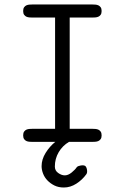

<svg xmlns="http://www.w3.org/2000/svg" viewBox="-20 -631 565 854"><path d="M432 -29Q432 -18 427.5 -12Q423 -6 417 -3.5Q411 -1 404 -0.5Q397 0 392 0H287Q258 17 241 46Q224 75 224 110Q224 128 239 138.5Q254 149 268 149Q283 149 298.5 136.5Q314 124 322 112Q327 107 339.5 105Q352 103 359 107Q365 112 367 124.5Q369 137 364 144Q346 169 319.5 186Q293 203 264 203Q240 203 222 194Q204 185 191 171.5Q178 158 171.5 141Q165 124 165 108Q165 78 183 49Q201 20 226 0H123Q118 0 111 -0.5Q104 -1 98 -3.5Q92 -6 87.5 -12Q83 -18 83 -29Q83 -40 87.5 -46Q92 -52 98 -54.5Q104 -57 111 -57.5Q118 -58 123 -58H225V-553H123Q118 -553 111 -553.5Q104 -554 98 -556.5Q92 -559 87.5 -565Q83 -571 83 -582Q83 -593 87.5 -599Q92 -605 98 -607.5Q104 -610 111 -610.5Q118 -611 123 -611H392Q397 -611 404 -610.5Q411 -610 417 -607.5Q423 -605 427.5 -599Q432 -593 432 -582Q432 -571 427.5 -565Q423 -559 417 -556.5Q411 -554 404 -553.5Q397 -553 392 -553H290V-58H392Q397 -58 404 -57.5Q411 -57 417 -54.5Q423 -52 427.5 -46Q432 -40 432 -29Z"/></svg>

Font: CMU Typewriter Custom
Style: Regular
Weight: 500
Monospace: yes
Version: Version 0.7.0